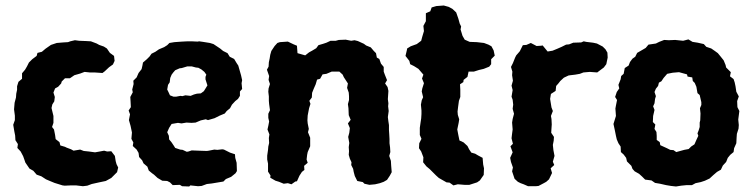

<svg xmlns="http://www.w3.org/2000/svg" viewBox="-20 -659 2737 697"><path d="M215 15 207 14 178 5 161 -2 147 -8 130 -19 113 -25 101 -39 87 -47 72 -69 69 -78 64 -92 55 -109 43 -122 45 -136 36 -150 35 -167 32 -182 28 -206 34 -223V-239L31 -262L33 -286L38 -305L39 -319L42 -333V-346L47 -362L60 -373V-393L71 -406L78 -418L85 -432L97 -444L113 -456L116 -467L132 -471L145 -482L165 -496L186 -503L210 -505L227 -506L235 -509L252 -513L267 -511L292 -510L310 -509L331 -501L340 -496L357 -490L368 -483L379 -467L394 -456L396 -438L390 -425L376 -415L360 -400L352 -394L323 -396H306L287 -398L271 -392L250 -386L234 -375H216L204 -363L202 -356L191 -344L180 -338L174 -323L179 -307L177 -291L170 -280L167 -267L174 -238V-213L169 -198L176 -189L180 -169L182 -154L196 -143L199 -131L216 -126L222 -123L238 -117L247 -112L271 -116L284 -111L303 -109L325 -106L342 -109L358 -112L369 -109L384 -110L397 -93L400 -74L403 -63L409 -51L405 -34L384 -13L364 -2L340 3L313 9L297 15L281 17L256 14H238Z M641 17 633 12 607 13 597 3 587 -2 569 -3 552 -13 539 -25 532 -30 520 -40 515 -54 501 -66 496 -77 485 -89 483 -104 476 -116 462 -129 464 -142 457 -155 459 -178 454 -202 448 -223 452 -244 447 -258 455 -270 454 -291 453 -307 462 -324 460 -334 465 -354 464 -366 476 -378 483 -394 494 -408 497 -421 499 -432 513 -444 523 -454 530 -464 544 -471 557 -480 576 -488 587 -495 595 -503 613 -506 641 -508 661 -509H676L697 -508L703 -509L717 -507L742 -503L755 -499L767 -491L779 -483L790 -474L806 -466L814 -453L830 -445L839 -430L845 -421L849 -407L855 -386L859 -368L857 -357L859 -336L851 -327V-311L844 -300L834 -292L822 -279L815 -266L803 -256L796 -247L777 -239L759 -230L735 -223L727 -226L709 -222L690 -214L675 -213L657 -214L639 -211L626 -213L603 -209L594 -195L587 -179L593 -166L594 -153L603 -142L611 -130L616 -122L634 -116L643 -115L658 -108L664 -109L676 -113L701 -112L731 -111L738 -112L758 -116L769 -115L787 -117L793 -116L815 -105L833 -99L834 -86L839 -68L840 -38L835 -30L819 -17L800 -9L791 0L767 4L749 7L731 9L712 16L699 17L671 14L667 18ZM610 -308H619L635 -311L642 -310L653 -313L672 -311L684 -316L695 -319L709 -320L720 -328L725 -336L733 -349L726 -371V-380L729 -388L722 -398L711 -407L700 -413L691 -414L676 -418H660L640 -412L632 -411L616 -404L609 -396L603 -388L598 -376L596 -360L590 -351L587 -334L591 -326L597 -313Z M977 -492 987 -503 996 -506 1025 -508 1046 -498 1058 -493 1060 -466 1088 -458 1102 -469 1113 -475 1128 -484 1136 -495 1153 -500 1165 -504 1180 -511H1199L1210 -514L1235 -515L1255 -511L1267 -513L1279 -510L1301 -500L1309 -494L1326 -487L1337 -474L1345 -466L1348 -450L1357 -445L1363 -428L1373 -416V-399L1377 -388L1385 -368L1378 -356L1387 -343L1390 -329L1388 -299L1390 -284L1389 -273L1391 -256L1388 -234L1390 -218L1392 -205V-187L1393 -172L1394 -154V-139L1396 -124L1397 -107L1393 -93L1399 -75L1400 -58L1402 -34L1395 -21L1385 -6L1373 1L1359 6L1342 10L1321 12L1303 8L1297 2L1277 -2L1268 -20L1264 -35L1262 -46L1255 -60L1256 -70L1250 -83L1246 -97L1247 -110L1246 -125L1248 -140L1244 -162L1248 -177L1250 -194L1243 -211L1253 -224L1246 -241L1245 -266L1243 -281L1247 -296V-310L1246 -323L1240 -340L1243 -356L1228 -379L1224 -388L1212 -399H1184L1165 -391L1151 -389L1142 -373L1131 -370L1126 -353L1119 -337L1113 -322L1112 -305L1103 -293L1107 -282L1102 -266L1097 -240L1096 -222L1097 -211L1101 -191L1098 -179L1106 -159V-139V-128L1097 -107L1095 -97L1093 -80L1097 -68L1084 -57L1085 -42L1076 -35L1067 -21L1058 -1L1052 0L1038 10L1025 6L1010 8L993 1L980 -3L961 -14L962 -22L953 -36V-65L950 -80V-94L953 -115L954 -127L957 -140L956 -158L958 -171L951 -189L954 -202L957 -218L954 -231V-246L960 -259L957 -281L956 -293V-309L954 -326L955 -338L960 -354L955 -369L957 -383L949 -406L955 -417L956 -433L959 -447L961 -460L965 -474Z M1626 14 1612 4 1601 3 1573 -13 1563 -22 1559 -26 1540 -45 1528 -55 1516 -70 1517 -88 1509 -109 1501 -121 1502 -139 1510 -155 1504 -169V-195L1507 -216L1509 -229L1510 -245V-258L1508 -279L1511 -295L1516 -306L1511 -327L1513 -338L1519 -357L1512 -374L1517 -388L1499 -409L1483 -419L1469 -426L1466 -438L1452 -456L1457 -477L1458 -483L1471 -491L1493 -499L1509 -511L1513 -526L1519 -546L1517 -565L1526 -582V-611L1542 -618L1547 -632L1564 -637L1591 -639L1609 -634L1622 -627L1636 -614L1644 -591L1649 -573L1654 -563L1652 -552L1659 -529L1667 -515L1685 -507L1711 -506L1737 -503L1753 -497L1764 -491L1772 -476L1776 -457L1763 -444V-426L1756 -417L1736 -409L1719 -405L1700 -399H1681L1677 -380L1663 -369L1662 -361L1650 -353L1651 -333V-307L1646 -293L1643 -271L1641 -254L1642 -242L1647 -226L1645 -213L1640 -189L1644 -168L1648 -149L1663 -142L1677 -129L1683 -117L1691 -105L1705 -101L1715 -95L1732 -86L1734 -62L1737 -48L1736 -24L1722 -4L1712 3L1684 12H1666L1642 10Z M1897 17 1881 10 1870 6 1860 1 1848 -10 1839 -37 1842 -51 1835 -71 1832 -86 1841 -106 1833 -128 1842 -137 1837 -157 1839 -174 1841 -189 1839 -214 1841 -227 1846 -246 1841 -264 1843 -279 1841 -297 1837 -308 1841 -332 1837 -348 1842 -366 1839 -386 1840 -399 1835 -416 1842 -430 1850 -450 1854 -458 1861 -466 1867 -473 1878 -495 1891 -496 1907 -503 1928 -492 1944 -493 1950 -494 1968 -472 1986 -475 2003 -482 2019 -489 2035 -497 2046 -498 2061 -504 2090 -505 2099 -509 2108 -507 2133 -504 2147 -501 2168 -490 2178 -480 2185 -468 2186 -450 2181 -426 2172 -414 2156 -402 2148 -396 2121 -398 2098 -396 2085 -391 2068 -388 2051 -386 2044 -385 2027 -377 2014 -365 2007 -356 1999 -347 1997 -329 1980 -318 1977 -300 1982 -269 1987 -256 1980 -238 1982 -227 1983 -207 1982 -193 1981 -177 1991 -162 1990 -148 1987 -133 1989 -114 1993 -93 1987 -72 1992 -60 1979 -48 1984 -31 1973 -8 1963 1 1954 6 1935 16 1925 17Z M2434 18 2416 16 2398 13 2376 8 2358 5 2345 -4 2322 -7 2311 -18 2300 -28 2284 -37 2276 -46 2272 -57 2256 -73 2253 -86 2244 -98 2234 -107 2233 -127 2225 -139 2219 -153 2216 -166 2212 -186 2207 -209 2216 -238 2214 -265 2216 -276 2220 -296 2213 -307 2219 -325 2228 -338 2225 -351 2233 -371 2235 -383 2244 -391 2248 -412 2262 -421 2267 -434 2276 -446 2286 -453 2293 -467 2312 -478 2324 -485 2334 -497 2361 -501 2373 -507 2391 -514 2408 -513 2431 -514 2460 -511 2479 -516 2494 -507 2513 -504 2535 -499 2544 -489 2562 -483 2575 -474 2586 -466 2595 -455 2607 -440 2614 -423 2616 -414 2633 -397 2630 -382 2643 -372 2647 -360 2650 -346 2653 -326 2662 -309 2656 -292 2657 -270 2664 -256 2660 -225 2662 -205 2661 -192 2655 -173 2654 -159 2653 -139 2645 -121 2643 -107 2631 -97 2622 -86 2616 -71 2604 -58 2597 -43 2583 -35 2569 -23 2556 -11 2539 -3 2524 2 2505 6 2492 13H2473L2453 15ZM2435 -107 2464 -115 2480 -118 2489 -127 2501 -135 2508 -151 2515 -166 2512 -175 2516 -185 2520 -198V-214L2522 -222L2523 -247L2521 -266L2526 -278V-288L2520 -314L2512 -321L2508 -344L2502 -358L2495 -365L2493 -378L2476 -381L2474 -389L2445 -397L2422 -395L2402 -391L2389 -376L2381 -364L2372 -359L2369 -347L2361 -337L2356 -325L2361 -310L2358 -300L2356 -284L2351 -273L2356 -260L2351 -238L2350 -216L2359 -207L2356 -191L2363 -180L2364 -166V-151L2375 -143L2377 -132L2401 -121L2413 -115L2425 -114Z"/></svg>

Font: Winky Rough SemiBold
Style: Regular
Weight: 600
Designer: Simon Atzbach
Foundry: typofactur
Version: Version 1.206; ttfautohint (v1.8.4.7-5d5b)